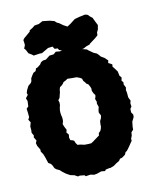

<svg xmlns="http://www.w3.org/2000/svg" viewBox="-135 -956 839 1066"><g transform="rotate(-15 284.5 -423.0)"><path d="M271 26 251 20 224 22 219 15 193 10 182 12 164 0 143 -6 122 -20 106 -34 93 -48 76 -58 67 -67 62 -82 55 -94 42 -103 37 -123 35 -133 28 -157 18 -175 19 -186 7 -211 4 -227 11 -240 1 -261 4 -272 -4 -288 -2 -304V-325L6 -346L-3 -364L5 -376V-401L4 -425L16 -435L20 -465L15 -482L30 -498L27 -509L33 -524L46 -545L63 -557L69 -566L72 -581L80 -593L92 -608L106 -614L112 -628L122 -631L140 -643L148 -654L161 -660L178 -661L195 -672L202 -677L227 -678L242 -689L264 -685L289 -687L305 -689L318 -687L341 -684L347 -678L367 -673L385 -666L413 -656L417 -651L443 -629L460 -620L467 -612L477 -598L494 -586L511 -567L507 -553L527 -540L525 -527L535 -512L546 -494L549 -469L558 -456L553 -439L561 -428L559 -416L567 -396L563 -383L565 -367V-340L573 -319L568 -306L569 -286L560 -275L559 -255L567 -241L566 -227L552 -204L546 -174L545 -160L532 -148L529 -130L521 -114V-102L510 -89L498 -74L481 -55L472 -50L465 -37L445 -25L433 -23L424 -12L407 -4L389 7L367 13L364 12L341 15L335 22L314 18L286 25ZM285 -147H301L316 -155L322 -159L334 -166L347 -174L353 -177L356 -191L367 -200L373 -211L377 -224V-232L379 -247L381 -255L389 -268L393 -283L389 -291L385 -302L388 -317L393 -331L388 -351L390 -362L385 -379L390 -390L392 -400L385 -411L379 -427L380 -441L377 -451L370 -467L360 -474L354 -485L348 -492L344 -507L334 -514L317 -522L306 -523L292 -524L275 -526L265 -527L255 -521L240 -515L234 -507L226 -500L214 -493L209 -481L206 -465L202 -454L196 -436L186 -425L189 -412L188 -397L184 -386L180 -369L179 -354L180 -340L182 -328V-313L180 -303L175 -291L178 -280L182 -269L188 -255L183 -240L193 -226L190 -209L193 -194L204 -190L213 -185L217 -171L225 -158L239 -156L249 -153L261 -149L272 -148ZM281 -684 262 -694 257 -704 240 -706 232 -721 206 -720 166 -701 154 -702 118 -700 111 -707 93 -720 84 -742 77 -751 86 -769V-780L85 -798L93 -807L131 -834L133 -841L151 -850L166 -860L191 -862L214 -872L254 -864L279 -855L290 -843L300 -838L321 -820L341 -807L360 -817L391 -837L419 -842L452 -846L466 -841L476 -829L488 -818L499 -789L506 -772L500 -748L491 -733L489 -717L471 -704L437 -683L434 -679L414 -674L396 -666L364 -664L319 -661L311 -669L291 -671Z"/></g></svg>

Font: Winky Rough ExtraBold
Style: Regular
Weight: 800
Designer: Simon Atzbach
Foundry: typofactur
Version: Version 1.206; ttfautohint (v1.8.4.7-5d5b)